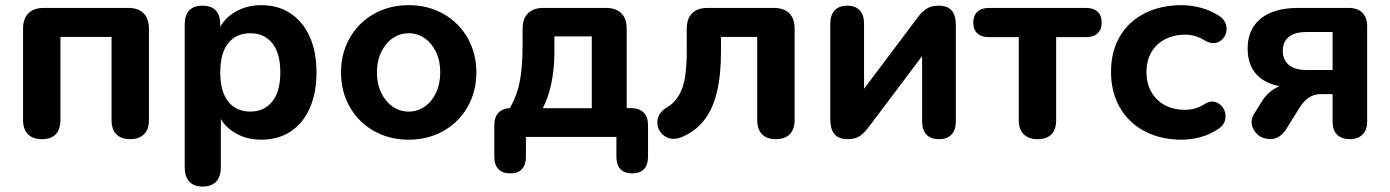

<svg xmlns="http://www.w3.org/2000/svg" viewBox="-20 -520 5278 729"><path d="M67.5 -64V-410.8Q67.5 -449.3 88 -469.7Q108.4 -490 146.7 -490H466.3Q504.8 -490 525.1 -469.7Q545.5 -449.3 545.5 -410.8V-64Q545.5 -28.9 526.8 -10.2Q508.2 8.4 474.1 8.4Q440 8.4 421.7 -10.2Q403.5 -28.9 403.5 -64V-379.7H209.5V-64Q209.5 -28.9 191.8 -10.2Q174 8.4 138.9 8.4Q104.8 8.4 86.2 -10.2Q67.5 -28.9 67.5 -64Z M681.3 114.8V-426.8Q681.3 -461.9 698.2 -480.2Q715 -498.4 748.3 -498.4Q782.4 -498.4 799.4 -480.2Q816.3 -461.9 816.3 -426.8V-355.4L805.3 -391.5Q819.9 -440.5 865.9 -470.5Q911.9 -500.4 972.3 -500.4Q1036.1 -500.4 1083 -469.3Q1129.9 -438.2 1155.8 -380.9Q1181.7 -323.6 1181.7 -245.4Q1181.7 -167.2 1156.2 -109.5Q1130.7 -51.8 1083.4 -20.7Q1036.1 10.4 972.3 10.4Q913.1 10.4 867.7 -18.4Q822.3 -47.1 806.5 -94.5H818.5V114.8Q818.5 150.1 801 169.2Q783.4 188.4 749.5 188.4Q715.6 188.4 698.5 169.2Q681.3 150.1 681.3 114.8ZM1044.3 -245.4Q1044.3 -318.9 1013.5 -356.3Q982.8 -393.8 930.3 -393.8Q877 -393.8 846.7 -356.3Q816.3 -318.9 816.3 -245.4Q816.3 -171.9 846.7 -134.1Q877 -96.3 930.3 -96.3Q982.8 -96.3 1013.5 -134.1Q1044.3 -171.9 1044.3 -245.4Z M1274.7 -245.4Q1274.7 -317.4 1307.9 -375.7Q1341 -434 1399.6 -467.2Q1458.3 -500.4 1531.7 -500.4Q1605.1 -500.4 1663.8 -467.2Q1722.4 -434 1755.5 -375.7Q1788.7 -317.4 1788.7 -245.4Q1788.7 -172.6 1755.5 -114.3Q1722.4 -56 1663.8 -22.8Q1605.1 10.4 1531.7 10.4Q1458.3 10.4 1399.6 -22.8Q1341 -56 1307.9 -114.3Q1274.7 -172.6 1274.7 -245.4ZM1651.5 -245.4Q1651.5 -289.3 1635.3 -323Q1619.2 -356.6 1591.8 -375.2Q1564.5 -393.8 1531.7 -393.8Q1499 -393.8 1471.6 -375.2Q1444.3 -356.6 1427.7 -323Q1411.1 -289.3 1411.1 -245.4Q1411.1 -201.5 1427.7 -167.4Q1444.3 -133.4 1471.6 -114.8Q1499 -96.3 1531.7 -96.3Q1564.5 -96.3 1591.8 -114.8Q1619.2 -133.4 1635.3 -167.4Q1651.5 -201.5 1651.5 -245.4Z M1856.8 75.2V-44.7Q1856.8 -76 1873.5 -92.7Q1890.3 -109.5 1921.6 -109.5H1980.6L1896.6 -79.8Q1933.8 -131.4 1949.1 -191.2Q1964.3 -251.1 1964.3 -352.9V-410.8Q1964.3 -449.3 1984.8 -469.7Q2005.3 -490 2043.6 -490H2280.3Q2318.8 -490 2339.1 -469.7Q2359.5 -449.3 2359.5 -410.8V-43.5L2293.5 -109.5H2375.7Q2407 -109.5 2423.8 -92.7Q2440.5 -76 2440.5 -44.7V75.2Q2440.5 105.7 2425.2 122.1Q2409.8 138.4 2380.5 138.4Q2351 138.4 2335.7 122.1Q2320.4 105.7 2320.4 75.2V0H1976.9V75.2Q1976.9 105.7 1961.7 122.1Q1946.4 138.4 1917.8 138.4Q1888.5 138.4 1872.6 122.1Q1856.8 105.7 1856.8 75.2ZM2226.9 -109.3V-381.7H2084.9V-317.7Q2084.9 -258.6 2073.4 -203.5Q2061.9 -148.4 2041 -109.3Z M2855.1 -64V-379.7H2717.5V-324Q2717.5 -234.7 2702.1 -170.5Q2686.7 -106.4 2653.8 -63.9Q2621 -21.4 2569.2 0.2Q2530.7 15.8 2503.1 -3.5Q2475.4 -22.9 2475.9 -56.9Q2476.4 -90.9 2511.3 -111.5Q2540.6 -129.1 2557.7 -157.9Q2574.7 -186.8 2581.1 -227.9Q2587.5 -269 2587.5 -328.6V-410.8Q2587.5 -449.3 2608 -469.7Q2628.4 -490 2666.7 -490H2917.9Q2956.4 -490 2976.7 -469.7Q2997.1 -449.3 2997.1 -410.8V-64Q2997.1 -28.9 2978.4 -10.2Q2959.8 8.4 2925.7 8.4Q2891.6 8.4 2873.3 -10.2Q2855.1 -28.9 2855.1 -64Z M3132.5 -67.4V-430.7Q3132.5 -463.3 3149.5 -480.9Q3166.4 -498.4 3197.1 -498.4Q3227.8 -498.4 3244.2 -480.9Q3260.7 -463.3 3260.7 -430.7V-147.5H3234.1L3463.9 -453.1Q3478.7 -473.6 3496.7 -486Q3514.8 -498.4 3544.3 -498.4Q3577.4 -498.4 3593.3 -480.2Q3609.3 -461.9 3609.3 -423.4V-59.4Q3609.3 -26.7 3592.8 -9.1Q3576.4 8.4 3545.7 8.4Q3514 8.4 3497.6 -9.1Q3481.1 -26.7 3481.1 -59.4V-343.4H3508.5L3277.9 -36.9Q3262.3 -15.7 3244.6 -3.6Q3227 8.4 3198.3 8.4Q3165.2 8.4 3148.9 -10.2Q3132.5 -28.9 3132.5 -67.4Z M3848.1 -64V-378.9H3735.8Q3706.7 -378.9 3691 -393.2Q3675.4 -407.4 3675.4 -434.5Q3675.4 -460.7 3691 -475.4Q3706.7 -490 3735.8 -490H4102.5Q4131.6 -490 4147.2 -475.8Q4162.9 -461.5 4162.9 -434.5Q4162.9 -407.4 4147.2 -393.2Q4131.6 -378.9 4102.5 -378.9H3990.1V-64Q3990.1 -28.9 3972.4 -10.2Q3954.6 8.4 3919.5 8.4Q3885.4 8.4 3866.8 -10.2Q3848.1 -28.9 3848.1 -64Z M4198.4 -247Q4198.4 -324.4 4232 -381.7Q4265.6 -439 4326.7 -469.7Q4387.8 -500.4 4466.7 -500.4Q4501.5 -500.4 4538.4 -490.8Q4575.4 -481.1 4605.8 -461.7Q4637.1 -442.5 4637 -410.8Q4636.9 -379.2 4611.5 -363.3Q4586 -347.4 4553.7 -366.7Q4520 -388.4 4478.5 -388.4Q4438.2 -388.4 4404.8 -371.6Q4371.3 -354.8 4352.1 -322.6Q4333 -290.3 4333 -246.2Q4333 -201.9 4352.3 -169.3Q4371.7 -136.8 4404.6 -119.8Q4437.6 -102.9 4478.5 -102.9Q4499 -102.9 4517.2 -108Q4535.4 -113.2 4557.4 -127Q4585.3 -142.4 4608.8 -125.8Q4632.4 -109.3 4633.2 -79.2Q4634.1 -49.1 4605.2 -30.1Q4573.4 -8.7 4537.4 0.8Q4501.5 10.4 4466.7 10.4Q4387.8 10.4 4327.1 -21.1Q4266.4 -52.6 4232.4 -111.1Q4198.4 -169.6 4198.4 -247Z M5039.7 -58V-162.7H4993.3Q4969.1 -162.7 4948.9 -148.8Q4928.7 -134.9 4914.7 -111.8L4862.8 -28.4Q4837.1 10.6 4798.3 8Q4759.5 5.4 4740.5 -27Q4721.5 -59.4 4745.8 -94.4L4774.1 -139.7Q4790.1 -164.6 4817.3 -182Q4844.5 -199.4 4872.9 -199.4H4897.6V-187.5Q4809.5 -187.5 4763.3 -225.5Q4717.1 -263.5 4717.1 -335.8Q4717.1 -409 4766.9 -449.5Q4816.8 -490 4910.4 -490H5100.5Q5134.2 -490 5152.5 -472.1Q5170.9 -454.1 5170.9 -420.4V-58Q5170.9 -26.5 5153.3 -9Q5135.8 8.4 5105.3 8.4Q5074 8.4 5056.9 -8.6Q5039.7 -25.7 5039.7 -58ZM5039.7 -254.3V-398.4H4940.5Q4896.2 -398.4 4873.4 -379.8Q4850.7 -361.3 4850.7 -327.1Q4850.7 -293 4873.4 -273.6Q4896.2 -254.3 4940.5 -254.3Z"/></svg>

Font: SN Pro Thin
Style: Regular
Weight: 200
Designer: Tobias Whetton
Foundry: Supernotes
Version: Version 1.003;Glyphs 3.3 (3324)